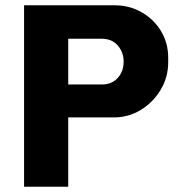

<svg xmlns="http://www.w3.org/2000/svg" viewBox="-20 -706 679 726"><path d="M71 0V-686H413Q469 -686 515.2 -659.8Q561.5 -633.5 588.8 -588.5Q616 -543.5 616 -487.5V-470.5Q616 -414.5 587.8 -367Q559.5 -319.5 513 -290.8Q466.5 -262 410 -262H238V0ZM238 -386.5H366Q390.5 -386.5 408.5 -397.5Q426.5 -408.5 437 -428Q447.5 -447.5 447.5 -473.5Q447.5 -508 425.5 -533.8Q403.5 -559.5 364.5 -559.5H238Z"/></svg>

Font: Chivo Medium
Style: Regular
Weight: 500
Designer: Hector Gatti
Foundry: Omnibus-Type
Version: Version 2.002